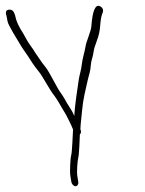

<svg xmlns="http://www.w3.org/2000/svg" viewBox="-55 -496 502 664"><path d="M206.2 148C212.6 148 217.1 140.9 215.7 133L212.3 112C210 98.3 212.9 59.6 215.6 49.7C218.9 37.2 220.5 -15.9 221.2 -31C225.8 -35.7 226.4 -41.7 223 -49C223.8 -70.5 225.8 -79 228.8 -113.1C232.2 -152.8 240.8 -184.9 248.1 -217.6C253 -239.8 257.4 -246.7 258.9 -269.3C260.2 -289.1 266.4 -297.7 268.6 -316.6C269.7 -325.7 273.5 -338.5 279.9 -355.1C286.4 -371.7 290.2 -388.7 291.4 -406.3C292.6 -423.8 294.8 -437.4 298 -447C304.2 -459.3 302 -468.3 291.5 -474C275.2 -482.9 264.9 -459.8 260.9 -404.7C259.6 -387.6 243.5 -352.8 241 -336.1C238.5 -319.6 229.1 -289.5 227.8 -272.8C226.6 -257.8 219.5 -234.9 217.5 -221.5C213 -189.1 204.4 -137.9 201.8 -95C201 -96.3 199.9 -98.8 198.5 -102.5C194.8 -112.2 182.3 -129.4 176.9 -139L166.7 -157C163.6 -162.3 159 -169.4 152.7 -178.1C141 -194.5 115.9 -247.5 102 -264.5C93.5 -274.8 87 -283.7 82.5 -291L66.6 -314C62 -322 56.9 -329.7 51.3 -337C40.2 -351.7 33.9 -365.6 24.3 -382C9.2 -404.7 0.2 -425 -2.8 -443C-7 -455.5 -10.9 -463.6 -24.4 -462.5C-34.4 -461.6 -37.1 -454.1 -32.3 -440C-31.7 -436 -30.5 -429.9 -28.8 -421.8C-25.7 -406.8 5.3 -358.7 11.6 -347.5C20.4 -331.6 32.9 -315.2 43 -300L57.8 -277C63.1 -269 70 -259.8 78.5 -249.4C94 -230.4 117.2 -183.5 133 -165C148.6 -143.4 156.1 -126.8 170.2 -104.5C177.6 -92.7 179.1 -86.4 185.5 -75C190.3 -66.5 193.7 -57 197.6 -48C196.8 -35.2 194.4 31.3 191.2 41.1C188.4 49.8 185.8 97.5 188.3 112L191.7 133C193.1 140.9 199.9 148 206.2 148Z"/></svg>

Font: MewTooHand
Style: CondLta
Weight: 400
Designer: Mew Too, Robert Jablonski
Version: Version 0.77